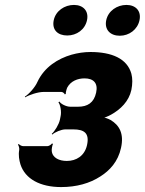

<svg xmlns="http://www.w3.org/2000/svg" viewBox="-20 -749 588 779"><path d="M333 -160C323 -116 289 -96 251 -96C221 -96 193 -108 190 -136C189 -143 192 -160 195 -165L191 -167C188 -162 178 -156 172 -156H74C68 -156 59 -161 56 -165L53 -162C56 -158 59 -148 58 -141C54 -119 58 -99 63 -82C82 -23 143 10 228 10C290 10 344 -5 387 -33C425 -57 459 -93 471 -149C484 -207 464 -241 429 -262C418 -268 402 -274 392 -273V-269C401 -270 419 -277 431 -284C469 -305 503 -338 513 -384C518 -409 518 -431 513 -450C496 -511 434 -538 347 -538C321 -538 295 -534 270 -527C215 -511 160 -477 132 -417C122 -394 97 -367 81 -357L82 -354C98 -364 134 -376 157 -376H229C234 -376 241 -371 243 -366L247 -368C246 -372 250 -388 253 -394C267 -420 295 -431 323 -431C358 -431 379 -413 370 -373C361 -332 335 -316 297 -316H265C249 -316 227 -327 221 -337L217 -334C225 -324 230 -296 226 -278L223 -263C219 -244 202 -216 190 -206L192 -203C203 -213 229 -224 245 -224H278C321 -224 344 -209 333 -160ZM253 -605C291 -605 325 -629 333 -667C341 -704 318 -729 280 -729C242 -729 206 -705 198 -667C190 -628 214 -605 253 -605ZM466 -604C504 -604 538 -629 546 -667C554 -704 531 -729 493 -729C455 -729 419 -705 411 -667C403 -629 427 -604 466 -604Z"/></svg>

Font: Asimov
Style: EdgeExtremeIt
Weight: 500
Designer: Google
Version: Version 2.000980: 2014